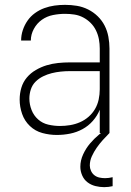

<svg xmlns="http://www.w3.org/2000/svg" viewBox="-20 -548 540 791"><path d="M214 8Q184 8 154.5 0Q125 -8 103 -29Q81 -50 71 -79Q61 -108 61 -138Q61 -163 68 -186.5Q75 -210 90.5 -228.5Q106 -247 127.5 -259.5Q149 -272 172 -279Q195 -286 219.5 -288.5Q244 -291 268 -291H391V-348Q391 -367 387.5 -386Q384 -405 375.5 -422.5Q367 -440 353.5 -453.5Q340 -467 323 -476Q306 -485 287 -488Q268 -491 248 -491Q223 -491 198 -486Q173 -481 152.5 -466.5Q132 -452 119.5 -429Q107 -406 107 -381H67Q67 -403 74 -424Q81 -445 93.5 -463Q106 -481 124 -494Q142 -507 162.5 -514.5Q183 -522 204.5 -525Q226 -528 248 -528Q273 -528 297 -524Q321 -520 343 -509Q365 -498 382.5 -481Q400 -464 411 -442.5Q422 -421 426.5 -396.5Q431 -372 431 -348V0H391V-96Q381 -71 362.5 -50Q344 -29 320 -16Q296 -3 269 2.5Q242 8 214 8ZM227 -29Q248 -29 269 -32.5Q290 -36 309.5 -44.5Q329 -53 345 -67Q361 -81 371.5 -99Q382 -117 386.5 -138Q391 -159 391 -180V-255H268Q249 -255 230 -253Q211 -251 193 -246.5Q175 -242 157.5 -233.5Q140 -225 126.5 -211.5Q113 -198 107 -179.5Q101 -161 101 -142Q101 -118 110 -95Q119 -72 137 -56Q155 -40 179 -34.5Q203 -29 227 -29ZM409 223Q391 223 373 218.5Q355 214 340.5 203Q326 192 318.5 174.5Q311 157 311 139Q311 113 322.5 88Q334 63 351 43Q368 23 388.5 6Q409 -11 431 -26V0Q417 14 403.5 29Q390 44 378.5 60.5Q367 77 358.5 95.5Q350 114 350 134Q350 145 355 156Q360 167 369 174Q378 181 389.5 183.5Q401 186 413 186Q420 186 428 185Q436 184 444 182V219Q435 221 426.5 222Q418 223 409 223Z"/></svg>

Font: Iosevka Curly Extralight
Style: Regular
Weight: 200
Monospace: yes
Designer: Belleve Invis
Foundry: Belleve Invis
Version: Version 22.1.2; ttfautohint (v1.8.4)